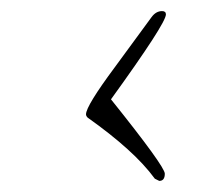

<svg xmlns="http://www.w3.org/2000/svg" viewBox="-20 -362 358 346"><path d="M267 -36 259 -40Q240 -66 209.5 -93.5Q179 -121 138 -150Q135 -153 135 -156Q135 -171 187 -241L253 -331Q261 -342 272 -342Q279 -342 279 -336Q279 -320 180 -183Q277 -62 277 -49Q277 -36 267 -36Z"/></svg>

Font: Whisper
Style: Regular
Weight: 400
Designer: Robert E. Leuschke
Foundry: Robert E. Leuschke
Version: Version 1.010; ttfautohint (v1.8.4.7-5d5b)